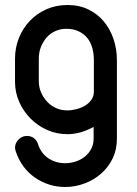

<svg xmlns="http://www.w3.org/2000/svg" viewBox="-20 -749 549 767"><path d="M135 -515V-424Q135 -401 144 -380Q153 -359 168.5 -342.5Q184 -326 204.5 -317Q225 -308 249 -308Q267 -308 286 -313Q305 -318 320.5 -327.5Q336 -337 345.5 -351Q355 -365 355 -382V-509Q355 -535 348.5 -558Q342 -581 328.5 -597.5Q315 -614 294 -624Q273 -634 245 -634Q222 -634 201.5 -625Q181 -616 166.5 -599.5Q152 -583 143.5 -561.5Q135 -540 135 -515ZM40 -515Q40 -558 55.5 -597Q71 -636 99 -665.5Q127 -695 165.5 -712Q204 -729 250 -729Q297 -729 333.5 -711Q370 -693 395 -663Q420 -633 433.5 -593Q447 -553 447 -509V-195Q447 -151 430 -116Q413 -81 384 -55.5Q355 -30 317.5 -16Q280 -2 240 -2Q206 -2 175.5 -12Q145 -22 119 -40Q93 -58 73.5 -84.5Q54 -111 43 -144Q42 -147 41 -151.5Q40 -156 40 -159Q40 -177 54 -191.5Q68 -206 88 -206Q103 -206 115 -197.5Q127 -189 132 -173Q144 -136 173.5 -116.5Q203 -97 240 -97Q261 -97 281.5 -103.5Q302 -110 318 -122.5Q334 -135 344 -153.5Q354 -172 354 -196V-242Q326 -227 300.5 -220Q275 -213 249 -213Q206 -213 168 -230Q130 -247 101.5 -276Q73 -305 56.5 -342.5Q40 -380 40 -422Z"/></svg>

Font: VDS
Style: Regular
Weight: 400
Designer: artmaker
Foundry: artmaker
Version: Version 1.000 2009 initial release